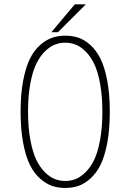

<svg xmlns="http://www.w3.org/2000/svg" viewBox="-20 -874 610 904"><path d="M222 -722.5 332 -853.5H384L253 -722.5ZM287.5 11Q254.5 11 226 1.5Q197.5 -8 169.2 -32.8Q141 -57.5 121.2 -96.8Q101.5 -136 89.2 -200.2Q77 -264.5 77 -348Q77 -431 89.2 -495Q101.5 -559 121.2 -598.2Q141 -637.5 169.2 -662.2Q197.5 -687 226 -696.5Q254.5 -706 287.5 -706Q320 -706 348.5 -696.8Q377 -687.5 405 -662.5Q433 -637.5 452.8 -598.2Q472.5 -559 484.8 -495Q497 -431 497 -348Q497 -264.5 484.8 -200.2Q472.5 -136 452.8 -96.8Q433 -57.5 405 -32.8Q377 -8 348.5 1.5Q320 11 287.5 11ZM287.5 -22Q312.5 -22 335.5 -30.8Q358.5 -39.5 382.2 -62.5Q406 -85.5 423.2 -121Q440.5 -156.5 451.2 -215Q462 -273.5 462 -348Q462 -422.5 451.2 -480.5Q440.5 -538.5 423.2 -574Q406 -609.5 382.2 -632.5Q358.5 -655.5 335.5 -664.2Q312.5 -673 287.5 -673Q262 -673 238.8 -664.2Q215.5 -655.5 192 -632.5Q168.5 -609.5 151 -574Q133.5 -538.5 122.8 -480.5Q112 -422.5 112 -348Q112 -273.5 123 -215Q134 -156.5 151.2 -121Q168.5 -85.5 192 -62.5Q215.5 -39.5 238.8 -30.8Q262 -22 287.5 -22Z"/></svg>

Font: League Mono Narrow Thin
Style: Regular
Weight: 100
Width: 3
Designer: Tyler Finck
Foundry: The League of Moveable Type / Tyler Finck
Version: Version 2.210